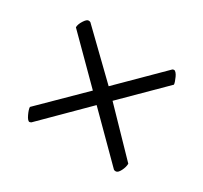

<svg xmlns="http://www.w3.org/2000/svg" viewBox="-96 -617 716 676"><g transform="rotate(30 262.5 -279.0)"><path d="M62.5 -119.1Q220.7 -275.4 225.6 -279.8L62.5 -442.9Q62.5 -455.1 72.3 -470.5Q82 -485.8 89.4 -485.8Q95.2 -485.8 97.7 -483.9Q264.2 -322.8 266.1 -320.8L430.7 -483.9Q432.6 -485.8 437.5 -485.8Q440.9 -485.8 445.6 -480.5Q450.2 -475.1 453.6 -467.5Q457 -460 459.7 -452.4Q462.4 -444.8 462.4 -440.4Q307.1 -286.6 303.7 -283.2L462.4 -119.1Q462.4 -105.5 454.3 -89.6Q446.3 -73.7 437.5 -73.7Q431.6 -73.7 429.2 -75.7L262.7 -242.2L94.2 -74.7Q89.4 -72.3 87.4 -72.3Q80.1 -72.3 71.3 -90.8Q62.5 -109.4 62.5 -119.1Z"/></g></svg>

Font: Crimson
Style: Regular
Weight: 400
Version: Version 0.8